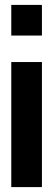

<svg xmlns="http://www.w3.org/2000/svg" viewBox="-20 -763 217 783"><path d="M26 -618V-743H151V-618ZM26 0V-510H151V0Z"/></svg>

Font: Saira UltraCondensed Black
Style: Regular
Weight: 900
Width: 1
Designer: Hector Gatti with collaboration of the Omnibus-Type team
Foundry: Omnibus-Type
Version: Version 1.101